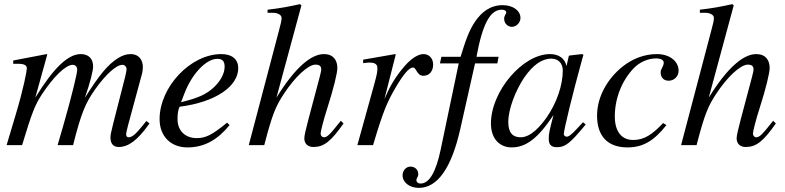

<svg xmlns="http://www.w3.org/2000/svg" viewBox="-20 -703 3800 930"><path d="M704 -105 689 -117 668 -91C638 -54 620 -38 603 -38C595 -38 591 -43 591 -54C591 -58 595 -76 601 -99L669 -350C670 -355 672 -371 672 -378C672 -414 651 -441 614 -441C594 -441 575 -436 551 -421C502 -390 461 -340 391 -229C418 -306 431 -362 431 -381C431 -417 411 -441 371 -441C310 -441 240 -375 151 -230L209 -439L206 -441L44 -410V-394H69C96 -394 110 -387 110 -372C110 -360 95 -277 55 -144L12 0H87C135 -158 149 -194 183 -246C239 -331 298 -389 332 -389C345 -389 354 -380 354 -364C354 -351 330 -245 286 -93L259 0H334C373 -154 393 -203 442 -272C492 -342 543 -389 573 -389C584 -389 593 -380 593 -368C593 -363 591 -350 586 -330L528 -103C518 -64 515 -47 515 -37C515 -7 529 9 555 9C602 9 646 -24 699 -98Z M1080 -109C1008 -50 977 -34 933 -34C877 -34 840 -70 840 -125C840 -140 840 -166 850 -186C1029 -209 1134 -287 1134 -373C1134 -415 1105 -441 1052 -441C902 -441 753 -281 753 -126C753 -43 807 11 888 11C971 11 1035 -27 1092 -97ZM874 -252C908 -341 976 -418 1033 -418C1061 -418 1068 -403 1068 -379C1068 -348 1049 -312 1018 -282C981 -247 943 -229 857 -208Z M1631 -118C1577 -50 1565 -38 1549 -38C1540 -38 1533 -46 1533 -56C1533 -67 1549 -129 1566 -181C1596 -275 1614 -349 1614 -374C1614 -411 1595 -441 1549 -441C1487 -441 1409 -376 1319 -230L1440 -677L1433 -683C1375 -670 1336 -663 1276 -656V-641H1303C1321 -641 1344 -633 1344 -616C1344 -602 1339 -585 1331 -554L1185 0H1260C1300 -154 1316 -189 1356 -250C1408 -329 1472 -390 1508 -390C1531 -390 1536 -380 1536 -365C1536 -361 1533 -348 1529 -332L1474 -125C1461 -76 1454 -45 1454 -33C1454 -7 1471 9 1498 9C1549 9 1583 -18 1644 -105Z M1842 -223 1897 -439 1894 -441 1739 -414V-397C1754 -399 1762 -400 1770 -400C1790 -400 1808 -395 1808 -374C1808 -353 1806 -344 1792 -292L1711 0H1787C1837 -168 1855 -208 1898 -282C1934 -343 1962 -376 1980 -376C1987 -376 1990 -372 1996 -362C2005 -347 2013 -336 2031 -336C2061 -336 2078 -360 2078 -390C2078 -420 2059 -441 2031 -441C2008 -441 1978 -423 1952 -396C1911 -353 1877 -300 1858 -258Z M2118 -428 2111 -396H2202L2114 24C2091 132 2059 186 2017 186C2005 186 1997 179 1997 170C1997 159 2006 154 2006 141C2006 120 1991 104 1968 104C1947 104 1930 123 1930 146C1930 181 1964 207 2009 207C2100 207 2167 109 2209 -76L2281 -396H2389L2395 -428H2288C2317 -586 2354 -656 2410 -656C2424 -656 2432 -651 2432 -643C2432 -634 2422 -629 2422 -612C2422 -588 2441 -573 2459 -573C2482 -573 2501 -594 2501 -616C2501 -652 2464 -678 2415 -678C2354 -678 2313 -644 2283 -601C2250 -554 2233 -499 2211 -428Z M2804 -111 2777 -82C2747 -49 2734 -41 2725 -41C2717 -41 2711 -47 2711 -54C2711 -74 2753 -246 2800 -417C2803 -427 2804 -429 2806 -438L2799 -441L2738 -434L2735 -431L2724 -383C2716 -420 2687 -441 2644 -441C2511 -441 2358 -260 2358 -105C2358 -29 2402 11 2458 11C2528 11 2586 -33 2661 -146C2640 -64 2638 -56 2638 -31C2638 -2 2650 10 2678 10C2718 10 2742 -9 2817 -100ZM2706 -361C2706 -290 2676 -204 2629 -136C2599 -93 2552 -38 2502 -38C2466 -38 2442 -57 2442 -112C2442 -175 2477 -264 2519 -327C2561 -388 2605 -419 2650 -419C2685 -419 2706 -396 2706 -361Z M3192 -107C3138 -50 3100 -25 3047 -25C2990 -25 2958 -67 2958 -139C2958 -228 2993 -313 3049 -372C3078 -402 3118 -420 3158 -420C3181 -420 3195 -412 3195 -400C3195 -381 3180 -370 3180 -352C3180 -332 3191 -312 3219 -312C3245 -312 3267 -333 3267 -360C3267 -407 3223 -441 3162 -441C3101 -441 3044 -419 2995 -380C2924 -323 2872 -236 2872 -143C2872 -41 2926 11 3019 11C3094 11 3147 -20 3208 -97Z M3725 -118C3671 -50 3659 -38 3643 -38C3634 -38 3627 -46 3627 -56C3627 -67 3643 -129 3660 -181C3690 -275 3708 -349 3708 -374C3708 -411 3689 -441 3643 -441C3581 -441 3503 -376 3413 -230L3534 -677L3527 -683C3469 -670 3430 -663 3370 -656V-641H3397C3415 -641 3438 -633 3438 -616C3438 -602 3433 -585 3425 -554L3279 0H3354C3394 -154 3410 -189 3450 -250C3502 -329 3566 -390 3602 -390C3625 -390 3630 -380 3630 -365C3630 -361 3627 -348 3623 -332L3568 -125C3555 -76 3548 -45 3548 -33C3548 -7 3565 9 3592 9C3643 9 3677 -18 3738 -105Z"/></svg>

Font: STIXGeneral
Style: Italic
Weight: 400
Italic angle: -16.33°
Designer: MicroPress Inc., with final additions and corrections provided by Coen Hoffman, Elsevier (retired)
Version: Version 1.1.0